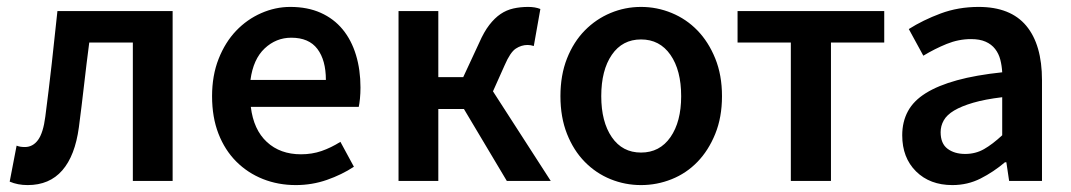

<svg xmlns="http://www.w3.org/2000/svg" viewBox="-20 -523 3097 555"><path d="M60 12Q31 12 8 2L28 -102Q33 -100 38.5 -99Q44 -98 52 -98Q75 -98 90 -118.5Q105 -139 111 -186Q121 -263 129.5 -338.5Q138 -414 146 -491H479V0H364V-400H238Q230 -339 223 -277.5Q216 -216 208 -155Q197 -73 160 -30.5Q123 12 60 12Z M835 12Q784 12 740 -5.5Q696 -23 663 -56Q630 -89 611.5 -136.5Q593 -184 593 -245Q593 -305 612 -353Q631 -401 662.5 -434Q694 -467 735 -485Q776 -503 819 -503Q869 -503 907 -486Q945 -469 970.5 -438Q996 -407 1009 -364Q1022 -321 1022 -270Q1022 -253 1020.5 -238Q1019 -223 1017 -214H705Q713 -148 751.5 -112.5Q790 -77 850 -77Q882 -77 909.5 -86.5Q937 -96 964 -113L1003 -41Q968 -18 925 -3Q882 12 835 12ZM704 -292H922Q922 -349 897.5 -381.5Q873 -414 822 -414Q778 -414 745 -383Q712 -352 704 -292Z M1132 0V-491H1247V-300H1319L1365 -399Q1379 -431 1394.5 -451Q1410 -471 1427 -482.5Q1444 -494 1464 -498.5Q1484 -503 1507 -503Q1527 -503 1542 -497L1523 -390Q1514 -393 1505 -393Q1487 -393 1471 -382.5Q1455 -372 1439 -335L1405 -259L1572 0H1445L1321 -208H1247V0Z M1833 12Q1787 12 1745 -5Q1703 -22 1670.5 -55Q1638 -88 1619 -136Q1600 -184 1600 -245Q1600 -306 1619 -354Q1638 -402 1670.5 -435Q1703 -468 1745 -485.5Q1787 -503 1833 -503Q1879 -503 1921.5 -485.5Q1964 -468 1996 -435Q2028 -402 2047.5 -354Q2067 -306 2067 -245Q2067 -184 2047.5 -136Q2028 -88 1996 -55Q1964 -22 1921.5 -5Q1879 12 1833 12ZM1833 -82Q1887 -82 1918 -126.5Q1949 -171 1949 -245Q1949 -320 1918 -364.5Q1887 -409 1833 -409Q1779 -409 1748.5 -364.5Q1718 -320 1718 -245Q1718 -171 1748.5 -126.5Q1779 -82 1833 -82Z M2266 0V-400H2112V-491H2536V-400H2382V0Z M2733 12Q2668 12 2628 -27.5Q2588 -67 2588 -132Q2588 -171 2604.5 -201.5Q2621 -232 2656.5 -254Q2692 -276 2746.5 -291Q2801 -306 2877 -314Q2876 -333 2871.5 -350.5Q2867 -368 2856.5 -381.5Q2846 -395 2829 -402.5Q2812 -410 2787 -410Q2751 -410 2716.5 -396Q2682 -382 2649 -362L2607 -439Q2648 -465 2699 -484Q2750 -503 2809 -503Q2901 -503 2946.5 -448.5Q2992 -394 2992 -291V0H2897L2889 -54H2885Q2852 -26 2814.5 -7Q2777 12 2733 12ZM2770 -78Q2800 -78 2824.5 -92Q2849 -106 2877 -132V-242Q2827 -236 2793 -226Q2759 -216 2738 -203.5Q2717 -191 2708 -175Q2699 -159 2699 -141Q2699 -108 2719 -93Q2739 -78 2770 -78Z"/></svg>

Font: Processing Sans Pro Semibold
Style: Regular
Weight: 600
Designer: Paul D. Hunt
Foundry: Adobe Systems Incorporated
Version: Version 2.020;PS 2.000;hotconv 1.0.86;makeotf.lib2.5.63406